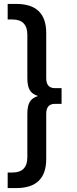

<svg xmlns="http://www.w3.org/2000/svg" viewBox="-20 -762 391 976"><path d="M259 -314H293V-234H259Q215 -234 215 -184V46Q215 194 63 194H19V115H43Q119 115 119 37V-182Q119 -224 131.5 -244.5Q144 -265 173 -274Q144 -283 131.5 -303.5Q119 -324 119 -366V-585Q119 -663 43 -663H19V-742H63Q215 -742 215 -594V-364Q215 -314 259 -314Z"/></svg>

Font: Montserrat
Style: Regular
Weight: 500
Designer: Julieta Ulanovsky
Foundry: Julieta Ulanovsky
Version: Version 7.200;PS 007.200;hotconv 1.0.88;makeotf.lib2.5.64775